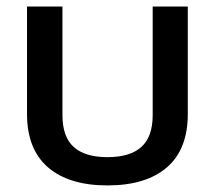

<svg xmlns="http://www.w3.org/2000/svg" viewBox="-20 -560 661 590"><path d="M310.1 9.8Q191.9 9.8 127.4 -45.9Q63 -101.6 63 -210V-540H171.9V-206.1Q171.9 -139.6 206.5 -108.4Q241.2 -77.1 310.1 -77.1Q379.4 -77.1 414.3 -108.4Q449.2 -139.6 449.2 -206.1V-540H557.1V-210Q557.1 -101.1 492.9 -45.7Q428.7 9.8 310.1 9.8Z"/></svg>

Font: Kanit
Style: Regular
Weight: 400
Designer: Katatrad Team
Foundry: CadsonDemak
Version: Version 1.000;PS 001.000;hotconv 1.0.88;makeotf.lib2.5.64775